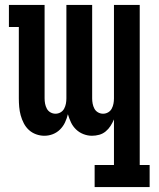

<svg xmlns="http://www.w3.org/2000/svg" viewBox="-20 -540 640 775"><path d="M584 215H362V126H440V-58Q434 -44 426 -31.5Q418 -19 406.5 -9.5Q395 0 380.5 4Q366 8 351 8Q334 8 317 1.5Q300 -5 287 -17.5Q274 -30 266.5 -46Q259 -62 254 -79Q250 -62 242.5 -46Q235 -30 222.5 -17.5Q210 -5 193.5 1.5Q177 8 159 8Q142 8 125.5 2Q109 -4 96.5 -15.5Q84 -27 76 -42.5Q68 -58 63.5 -74.5Q59 -91 57.5 -108.5Q56 -126 56 -143V-431H16V-520H160V-143Q160 -132 162 -121.5Q164 -111 169 -101.5Q174 -92 183.5 -86.5Q193 -81 204 -81Q215 -81 224.5 -86.5Q234 -92 239 -101.5Q244 -111 246 -121.5Q248 -132 248 -143V-520H352V-143Q352 -132 354 -121.5Q356 -111 361 -101.5Q366 -92 375.5 -86.5Q385 -81 396 -81Q407 -81 416.5 -86.5Q426 -92 431 -101.5Q436 -111 438 -121.5Q440 -132 440 -143V-520H544V126H584Z"/></svg>

Font: Iosevka HT Extended
Style: Bold
Weight: 700
Width: 7
Monospace: yes
Designer: Belleve Invis
Foundry: Belleve Invis
Version: Version 32.3.0; ttfautohint (v1.8.4)